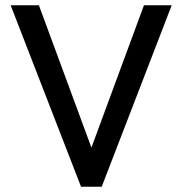

<svg xmlns="http://www.w3.org/2000/svg" viewBox="-20 -710 693 730"><path d="M288.1 0 20.5 -689.9H127.9L327.6 -148.9L527.3 -689.9H632.8L366.7 0Z"/></svg>

Font: HK Grotesk Medium
Style: Regular
Weight: 500
Designer: Alfredo Marco Pradil and Stefan Peev
Foundry: Hanken Design Co.
Version: Version 1.045;PS 001.045;hotconv 1.0.88;makeotf.lib2.5.64775